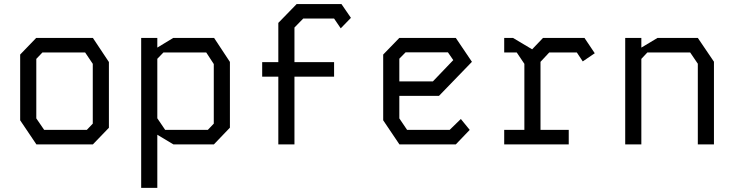

<svg xmlns="http://www.w3.org/2000/svg" viewBox="-20 -716 3640 952"><path d="M159.5 -528 80 -445.5V-119.5L160.5 0H440.5L520 -82.5V-408.5L440.5 -528ZM160 -129V-424L190.5 -456H402L440 -399.5V-103L410.5 -72H199Z M839 -528 760 -480V-528H680V215.5H760V-48L840 0H1040.5L1120 -83V-409L1041.5 -528ZM760 -129.5V-424.5L790.5 -456H1002.5L1040 -398.5V-103L1010.5 -72H799Z M1451 -696 1360 -602.5V-408H1280V-336H1360V0H1440V-336H1636.5V-408H1440V-579.5L1483.5 -624H1636.5L1669.5 -575.5L1720 -627.5L1673 -696Z M1960 -528 1880 -445.5V-119.5L1960.5 0H2240L2309 -72L2265 -126L2209.5 -72H1998.5L1960 -129V-240.5H2156.5L2320 -409.5L2240 -528ZM1960 -425 1991 -456.5H2201L2227.5 -418L2126.5 -312.5H1960Z M2480 -528V-456H2542L2580 -399.5V-72H2480V0H2800V-72H2660V-409.5L2703.5 -456H2840L2869.5 -411.5L2929 -452L2878 -528H2672.5L2618.5 -471.5L2523.5 -528Z M3080 -528V0H3160V-424L3190 -456H3402L3440 -400V0H3520V-410L3440 -528H3240L3160 -480V-528Z"/></svg>

Font: Kode
Style: Regular
Weight: 400
Monospace: yes
Designer: Isa Ozler
Foundry: Kadena LLC
Version: Version 1.000;gftools[0.9.28]